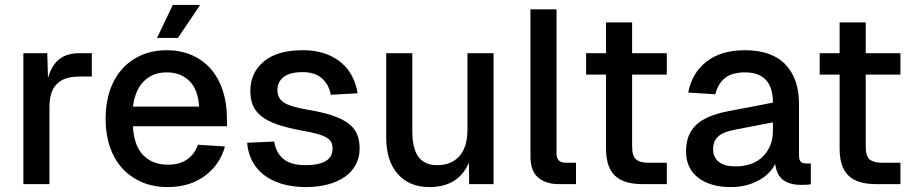

<svg xmlns="http://www.w3.org/2000/svg" viewBox="-20 -748 3712 780"><path d="M75 0V-532H172L175 -431Q190 -484 221.5 -508Q253 -532 302 -532H353V-437H302Q241 -437 211 -407Q181 -377 181 -314V0Z M661 12Q603 12 556.5 -8Q510 -28 477 -64Q444 -100 426.5 -151.5Q409 -203 409 -266Q409 -329 426.5 -380.5Q444 -432 476.5 -468Q509 -504 555 -524Q601 -544 658 -544Q712 -544 757 -525Q802 -506 834.5 -470Q867 -434 884.5 -381.5Q902 -329 902 -262V-235H520Q524 -157 561.5 -118Q599 -79 662 -79Q710 -79 740.5 -100.5Q771 -122 784 -160L894 -153Q873 -78 811.5 -33Q750 12 661 12ZM789 -315Q784 -386 748.5 -420Q713 -454 658 -454Q601 -454 565 -418.5Q529 -383 520 -315ZM618 -594 682 -728H793L703 -594Z M1223 12Q1167 12 1123.5 -1.5Q1080 -15 1050 -39Q1020 -63 1003.5 -96Q987 -129 984 -168L1094 -173Q1101 -128 1131 -102.5Q1161 -77 1223 -77Q1273 -77 1302 -93Q1331 -109 1331 -144Q1331 -159 1326 -169.5Q1321 -180 1307.5 -188.5Q1294 -197 1269 -204Q1244 -211 1204 -218Q1145 -229 1105 -243Q1065 -257 1041 -276.5Q1017 -296 1007 -321Q997 -346 997 -379Q997 -452 1051.5 -498Q1106 -544 1210 -544Q1261 -544 1300 -530.5Q1339 -517 1367 -493Q1395 -469 1411 -437Q1427 -405 1433 -369L1324 -363Q1316 -405 1287.5 -430Q1259 -455 1209 -455Q1157 -455 1132 -435Q1107 -415 1107 -383Q1107 -348 1134 -331Q1161 -314 1226 -303Q1288 -293 1329.5 -279Q1371 -265 1395.5 -246.5Q1420 -228 1430.5 -203Q1441 -178 1441 -145Q1441 -108 1425 -78.5Q1409 -49 1380 -29Q1351 -9 1311 1.5Q1271 12 1223 12Z M1724 12Q1643 12 1596 -41Q1549 -94 1549 -190V-532H1655V-217Q1655 -144 1680 -110.5Q1705 -77 1756 -77Q1814 -77 1846.5 -114Q1879 -151 1879 -220V-532H1985V0H1886L1885 -87Q1842 12 1724 12Z M2251 0Q2198 0 2166.5 -26.5Q2135 -53 2135 -113V-710H2241V-123Q2241 -87 2278 -87H2320V0Z M2590 0Q2514 0 2478 -34.5Q2442 -69 2442 -144V-445H2361V-532H2442V-657H2548V-532H2689V-445H2548V-152Q2548 -114 2564 -100.5Q2580 -87 2613 -87H2689V0Z M2949 12Q2866 12 2816.5 -26Q2767 -64 2767 -133Q2767 -202 2808 -240.5Q2849 -279 2937 -296L3120 -331Q3120 -454 3006 -454Q2955 -454 2926 -431.5Q2897 -409 2886 -365L2776 -372Q2791 -452 2850.5 -498Q2910 -544 3006 -544Q3115 -544 3170.5 -486.5Q3226 -429 3226 -325V-118Q3226 -98 3233 -91Q3240 -84 3255 -84H3274V0Q3269 2 3257.5 2.5Q3246 3 3235 3Q3189 3 3162.5 -16Q3136 -35 3129 -82Q3109 -40 3060 -14Q3011 12 2949 12ZM2967 -72Q3039 -72 3079.5 -112.5Q3120 -153 3120 -217V-251L2965 -221Q2917 -212 2897 -193Q2877 -174 2877 -143Q2877 -108 2900.5 -90Q2924 -72 2967 -72Z M3539 0Q3463 0 3427 -34.5Q3391 -69 3391 -144V-445H3310V-532H3391V-657H3497V-532H3638V-445H3497V-152Q3497 -114 3513 -100.5Q3529 -87 3562 -87H3638V0Z"/></svg>

Font: Geist Med
Style: Regular
Weight: 400
Designer: Basement.studio, Andrés Briganti, Mateo Zaragoza
Foundry: Basement.studio, Vercel, Andrés Briganti, Guido Ferreyra, Mateo Zaragoza
Version: Version 1.401